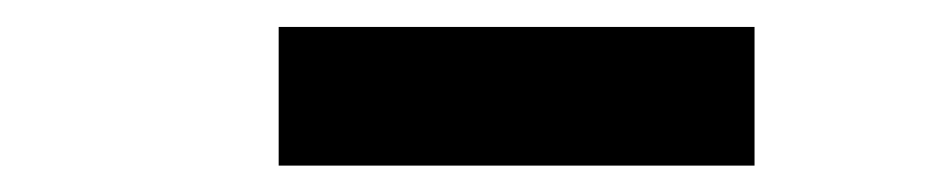

<svg xmlns="http://www.w3.org/2000/svg" viewBox="-20 -758 707 144"><path d="M189 -737.8H545.9V-633.8H189Z"/></svg>

Font: AlfaSlabOne-Regular
Style: Regular
Weight: 400
Designer: JM Sole
Foundry: JM Sole
Version: Version 1.001